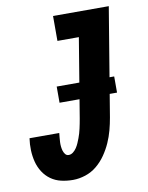

<svg xmlns="http://www.w3.org/2000/svg" viewBox="-84 -796 668 865"><g transform="rotate(-10 250.0 -363.5)"><path d="M180 8Q152 8 126 2Q100 -4 79 -19Q58 -34 44 -56Q30 -78 23.5 -103.5Q17 -129 16 -156.5Q15 -184 19 -211H155Q154 -201 153 -190.5Q152 -180 151.5 -170Q151 -160 152 -150Q153 -140 155.5 -131Q158 -122 164 -114Q170 -106 180 -106Q191 -106 200.5 -113.5Q210 -121 216.5 -131Q223 -141 227.5 -151.5Q232 -162 236 -172.5Q240 -183 243 -193.5Q246 -204 248.5 -215Q251 -226 253 -236.5Q255 -247 257 -258L317 -621H219V-735H474L392 -240Q387 -211 379.5 -183Q372 -155 360 -128Q348 -101 330.5 -75.5Q313 -50 289.5 -30.5Q266 -11 237 -1.5Q208 8 180 8ZM443 -345H180V-419H443Z"/></g></svg>

Font: Iosevka Curly Heavy Oblique
Style: Regular
Weight: 900
Italic angle: -9°
Monospace: yes
Designer: Belleve Invis
Foundry: Belleve Invis
Version: Version 11.1.0; ttfautohint (v1.8.3)